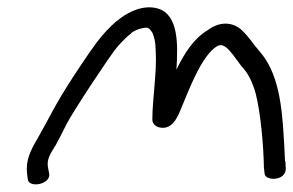

<svg xmlns="http://www.w3.org/2000/svg" viewBox="-20 -580 791 518"><path d="M391 -258C391 -246 399 -239 411 -236C446 -229 460 -266 471 -293C493 -346 525 -430 565 -455C582 -465 595 -449 608 -433L631 -402C650 -382 661 -359 670 -327C683 -276 691 -189 692 -128L694 -111C695 -106 698 -102 704 -100C723 -93 750 -101 751 -124V-125L750 -145H749C748 -156 748 -176 746 -202C741 -296 731 -385 679 -443C663 -461 652 -480 633 -498C611 -519 576 -525 541 -499C501 -475 477 -435 456 -392C460 -457 463 -540 406 -557C368 -568 329 -549 305 -531C288 -519 271 -502 253 -481C235 -459 211 -424 177 -372C125 -292 115 -265 80 -204C62 -174 49 -146 53 -112L55 -96C58 -71 122 -83 112 -115L109 -131C107 -151 114 -162 128 -185V-186H129C138 -203 149 -223 160 -246C177 -279 275 -428 296 -453C311 -470 323 -482 334 -490V-491C344 -498 352 -501 360 -503C380 -508 382 -505 391 -492C396 -481 400 -465 400 -445V-444C404 -390 391 -311 391 -258Z"/></svg>

Font: Stray Cat
Style: BdObl
Weight: 700
Version: Version 1.0